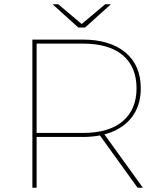

<svg xmlns="http://www.w3.org/2000/svg" viewBox="-20 -887 756 907"><path d="M133 0V-700H370Q499 -700 572 -639.5Q645 -579 645 -470Q645 -398 612 -346.5Q579 -295 517.5 -267.5Q456 -240 370 -240H144L153 -249V0ZM630 0 447 -254H472L655 0ZM153 -251 144 -259H372Q495 -259 560 -314.5Q625 -370 625 -470Q625 -571 560 -626Q495 -681 372 -681H144L153 -689ZM350 -757 228 -867H255L369 -771H363L477 -867H504L382 -757Z"/></svg>

Font: Montserrat Thin
Style: Regular
Weight: 100
Designer: Julieta Ulanovsky
Foundry: Julieta Ulanovsky
Version: Version 9.000